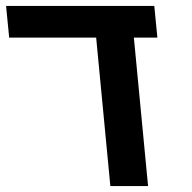

<svg xmlns="http://www.w3.org/2000/svg" viewBox="-30 -629 650 649"><path d="M295 -502H1L-9.5 -609H491.5L502 -502H422.5L470.5 0H343Z"/></svg>

Font: JuliaMono SemiBold
Style: Italic
Weight: 600
Italic angle: -9°
Monospace: yes
Designer: cormullion
Foundry: corm
Version: Version 0.056; ttfautohint (v1.8.4)